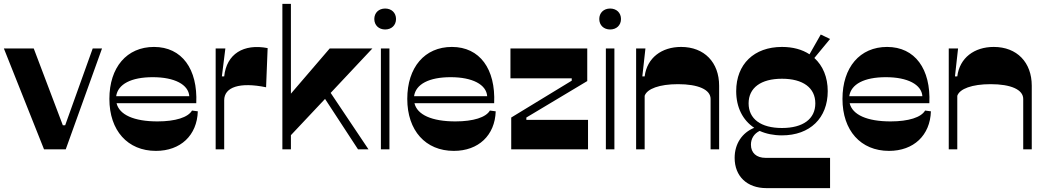

<svg xmlns="http://www.w3.org/2000/svg" viewBox="-20 -770 5388 990"><path d="M207 0H319L506 -520H458L316 -124H304L154 -520H0Z M784 8C911 8 996 -72 1000 -196L970 -200C950 -165 885 -144 792 -144C671 -144 595 -178 581 -238H992C1000 -414 918 -528 774 -528C634 -528 544 -423 544 -260C544 -97 638 8 784 8ZM579 -274C588 -336 656 -372 768 -372C880 -372 952 -334 956 -274Z M1092 0H1136V-253C1136 -321 1216 -348 1352 -320L1360 -522C1236 -546 1148 -492 1136 -376H1124L1142 -520H1092Z M1826 0H1880L1685 -291L1900 -520H1680L1480 -287V-750H1436V0H1480V-73L1656 -260Z M1944 0H1988V-520H1944ZM1910 -672C1910 -640 1933 -618 1966 -618C1999 -618 2022 -640 2022 -672C2022 -704 1999 -726 1966 -726C1933 -726 1910 -704 1910 -672Z M2320 8C2447 8 2532 -72 2536 -196L2506 -200C2486 -165 2421 -144 2328 -144C2207 -144 2131 -178 2117 -238H2528C2536 -414 2454 -528 2310 -528C2170 -528 2080 -423 2080 -260C2080 -97 2174 8 2320 8ZM2115 -274C2124 -336 2192 -372 2304 -372C2416 -372 2488 -334 2492 -274Z M2616 0H3012V-152H2694V-164L3008 -352V-520H2612V-366H2928V-354L2616 -164Z M3104 0H3148V-520H3104ZM3070 -672C3070 -640 3093 -618 3126 -618C3159 -618 3182 -640 3182 -672C3182 -704 3159 -726 3126 -726C3093 -726 3070 -704 3070 -672Z M3260 0H3304V-276C3316 -312 3380 -336 3476 -336C3580 -336 3644 -308 3644 -260V0H3688V-328C3688 -448 3612 -528 3492 -528C3392 -528 3316 -472 3304 -376H3292L3308 -520H3260Z M4012 -72C4156 -72 4248 -161 4248 -300C4248 -372 4223 -431 4179 -471L4260 -569L4212 -592L4154 -490C4116 -515 4068 -528 4012 -528C3868 -528 3776 -439 3776 -300C3776 -216 3810 -150 3869 -111C3807 -86 3768 -29 3768 44C3768 139 3832 200 3932 200H4260V44H3928C3880 44 3852 18 3852 -24C3852 -55 3868 -81 3897 -95C3930 -80 3969 -72 4012 -72ZM3840 -237C3840 -317 3903 -364 4012 -364C4121 -364 4184 -317 4184 -237C4184 -157 4121 -110 4012 -110C3903 -110 3840 -157 3840 -237Z M4564 8C4691 8 4776 -72 4780 -196L4750 -200C4730 -165 4665 -144 4572 -144C4451 -144 4375 -178 4361 -238H4772C4780 -414 4698 -528 4554 -528C4414 -528 4324 -423 4324 -260C4324 -97 4418 8 4564 8ZM4359 -274C4368 -336 4436 -372 4548 -372C4660 -372 4732 -334 4736 -274Z M4872 0H4916V-276C4928 -312 4992 -336 5088 -336C5192 -336 5256 -308 5256 -260V0H5300V-328C5300 -448 5224 -528 5104 -528C5004 -528 4928 -472 4916 -376H4904L4920 -520H4872Z"/></svg>

Font: Ribes
Style: Bold
Weight: 900
Designer: Luigi Gorlero
Foundry: Collletttivo
Version: Version 2.100;Glyphs 3.1.2 (3151)